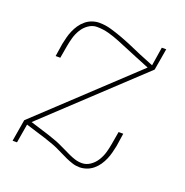

<svg xmlns="http://www.w3.org/2000/svg" viewBox="-104 -633 708 735"><g transform="rotate(20 250.0 -265.0)"><path d="M296 8Q281 8 267 3.5Q253 -1 239.5 -7Q226 -13 213.5 -19.5Q201 -26 187.5 -32Q174 -38 160.5 -42.5Q147 -47 133 -52L52 -77L39 0H21L36 -89L411 -440L357 -462Q335 -471 313.5 -480Q292 -489 270 -498Q248 -507 224.5 -513.5Q201 -520 176 -520Q158 -520 142 -509Q126 -498 116 -481.5Q106 -465 101 -447.5Q96 -430 93 -413L84 -361H65L73 -413Q76 -427 79.5 -441Q83 -455 89 -469Q95 -483 103.5 -495.5Q112 -508 124 -518Q136 -528 150.5 -533Q165 -538 179 -538Q204 -538 228 -531Q252 -524 275 -515.5Q298 -507 320 -497.5Q342 -488 365 -478L424 -454L436 -530H454L439 -442L65 -92L139 -69Q153 -64 166.5 -59.5Q180 -55 193 -49Q206 -43 218.5 -37Q231 -31 243.5 -25Q256 -19 270 -14.5Q284 -10 299 -10Q317 -10 333 -21Q349 -32 359 -48.5Q369 -65 374 -82.5Q379 -100 382 -118L391 -170H410L402 -117Q399 -103 395.5 -89Q392 -75 386 -61Q380 -47 371.5 -34.5Q363 -22 351 -12Q339 -2 324.5 3Q310 8 296 8Z"/></g></svg>

Font: Iosevka Slab Thin
Style: Italic
Weight: 100
Italic angle: -9°
Monospace: yes
Designer: Belleve Invis
Foundry: Belleve Invis
Version: Version 11.1.1; ttfautohint (v1.8.3)